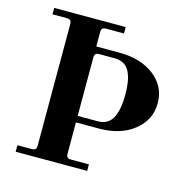

<svg xmlns="http://www.w3.org/2000/svg" viewBox="-105 -815 911 918"><g transform="rotate(15 351.0 -356.0)"><path d="M51.8 0V-32.2H122.1Q135.7 -32.2 140.9 -37.4Q146 -42.5 146 -56.2V-655.8Q146 -669.4 140.9 -674.8Q135.7 -680.2 122.1 -680.2H51.8V-711.9H405.8V-680.2H317.9Q304.2 -680.2 299.1 -674.8Q293.9 -669.4 293.9 -655.8V-585.9H408.2Q514.6 -585.9 581.3 -534.2Q647.9 -482.4 647.9 -399.9Q647.9 -316.9 581.1 -263.4Q514.2 -210 408.2 -210H293.9V-56.2Q293.9 -42.5 299.1 -37.4Q304.2 -32.2 317.9 -32.2H405.8V0ZM293.9 -242.2H393.1Q420.4 -242.2 439.5 -254.2Q458.5 -266.1 468.8 -288.6Q479 -311 483.4 -337.9Q487.8 -364.7 487.8 -399.9Q487.8 -435.1 483.4 -461.4Q479 -487.8 468.8 -509.5Q458.5 -531.2 439.5 -542.7Q420.4 -554.2 393.1 -554.2H317.9Q304.2 -554.2 299.1 -548.8Q293.9 -543.5 293.9 -529.8Z"/></g></svg>

Font: Flanker Steampunk
Style: Bold
Weight: 700
Designer: Alexey Kryukov, Leonardo Di Lena
Foundry: Alexey Kryukov, Leonardo Di Lena
Version: 1.210